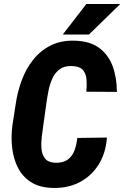

<svg xmlns="http://www.w3.org/2000/svg" viewBox="-20 -923 617 953"><path d="M363.8 -238.3 510.7 -240.2Q505.4 -164.6 470.5 -107.7Q435.5 -50.8 377 -19.5Q318.4 11.7 242.2 9.8Q176.8 8.3 134.3 -18.8Q91.8 -45.9 69.1 -90.6Q46.4 -135.3 40.3 -189.7Q34.2 -244.1 41.5 -300.3L58.6 -410.6Q67.4 -469.7 88.4 -525.9Q109.4 -582 144.8 -626.7Q180.2 -671.4 231 -697Q281.7 -722.7 348.1 -721.2Q425.3 -719.7 471.7 -685.5Q518.1 -651.4 539.1 -594.5Q560.1 -537.6 560.1 -466.8L408.7 -467.8Q411.6 -500 409.4 -528.6Q407.2 -557.1 391.6 -575.4Q376 -593.8 336.9 -595.2Q299.8 -596.7 276.6 -579.6Q253.4 -562.5 240.2 -533.9Q227.1 -505.4 220.7 -472.9Q214.4 -440.4 210.4 -411.6L194.8 -299.8Q191.4 -276.9 187.5 -245.8Q183.6 -214.8 185.8 -185.8Q188 -156.7 202.9 -137Q217.8 -117.2 252.4 -115.2Q292 -113.8 315.2 -130.1Q338.4 -146.5 349.1 -175Q359.9 -203.6 363.8 -238.3ZM291.5 -751.5 408.7 -903.3H577.1L421.4 -751.5Z"/></svg>

Font: Roboto Condensed ExtraBold
Style: Italic
Weight: 800
Italic angle: -12°
Designer: Christian Robertson
Foundry: Google
Version: Version 3.008; 2023